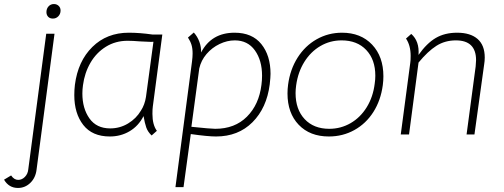

<svg xmlns="http://www.w3.org/2000/svg" viewBox="-132 -667 2497 951"><path d="M-112 223 -77 202Q-62 224 -42 224Q-23 224 -8.5 209Q6 194 8 172L97 -500H138L49 174Q44 214 18 239Q-8 264 -43 264Q-88 264 -112 223ZM98 -607Q98 -624 108.5 -635.5Q119 -647 135 -647Q149 -647 158.5 -638Q168 -629 168 -615Q168 -598 157 -586.5Q146 -575 130 -575Q115 -575 106.5 -584Q98 -593 98 -607Z M236 -196Q236 -222 239 -247Q254 -364 325.5 -434.5Q397 -505 506 -505Q560 -505 623 -496H672L625 -140Q623 -127 623 -103Q623 -49 645 -19L619 4Q600 -14 592.5 -35.5Q585 -57 579 -92Q554 -43 510 -17Q466 9 412 9Q325 9 280.5 -48Q236 -105 236 -196ZM566 -119Q585 -148 591 -187L628 -460Q617 -459 594.5 -460.5Q572 -462 561 -462Q526 -465 500 -465Q440 -465 392.5 -435.5Q345 -406 316 -356Q287 -306 279 -245Q276 -224 276 -204Q276 -130 311 -80.5Q346 -31 414 -31Q462 -31 502.5 -55.5Q543 -80 566 -119Z M1208 -301Q1208 -285 1204 -249Q1189 -132 1118.5 -61.5Q1048 9 938 9Q897 9 813 -3L777 260H737L819 -362Q822 -385 822 -402Q822 -427 816.5 -445Q811 -463 799 -481L828 -506Q846 -486 855.5 -460Q865 -434 864 -407Q915 -505 1030 -505Q1117 -505 1162.5 -448.5Q1208 -392 1208 -301ZM1163 -247Q1166 -270 1166 -292Q1166 -368 1130.5 -417.5Q1095 -467 1031 -467Q993 -467 955.5 -449Q918 -431 891 -399.5Q864 -368 855 -328L816 -39Q912 -29 934 -29Q1031 -29 1091 -89Q1151 -149 1163 -247Z M1292 -204Q1292 -226 1295 -248Q1305 -323 1342 -381.5Q1379 -440 1436.5 -472.5Q1494 -505 1562 -505Q1655 -505 1711 -446Q1767 -387 1767 -289Q1767 -268 1764 -245Q1754 -170 1717.5 -112.5Q1681 -55 1623.5 -23Q1566 9 1497 9Q1403 9 1347.5 -49Q1292 -107 1292 -204ZM1724 -253Q1727 -273 1727 -292Q1727 -372 1682 -419.5Q1637 -467 1560 -467Q1503 -467 1455 -439Q1407 -411 1375.5 -360.5Q1344 -310 1335 -245Q1332 -224 1332 -206Q1332 -125 1377 -77Q1422 -29 1499 -29Q1556 -29 1604.5 -57Q1653 -85 1684.5 -136Q1716 -187 1724 -253Z M1902 -390Q1902 -442 1879 -476L1905 -499Q1946 -463 1941 -395Q1982 -453 2026.5 -479Q2071 -505 2132 -505Q2198 -505 2233.5 -474Q2269 -443 2269 -382Q2269 -365 2266 -347L2218 -1H2179L2224 -338Q2226 -360 2226 -369Q2226 -467 2126 -467Q2072 -467 2029.5 -440Q1987 -413 1941 -357L1894 -1H1853L1900 -355Q1902 -367 1902 -390Z"/></svg>

Font: Bellota Text Light
Style: Italic
Weight: 300
Italic angle: -7.5°
Designer: Kemie Guaida
Foundry: Kemie Guaida
Version: Version 4.001